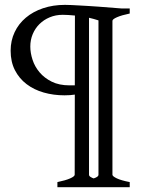

<svg xmlns="http://www.w3.org/2000/svg" viewBox="-20 -650 594 792"><path d="M216.8 122.1V101.1Q250.5 94.2 269.3 85.9Q288.1 77.6 288.1 70.8L288.6 -259.8Q279.8 -258.3 269.5 -257.6Q259.3 -256.8 246.1 -256.8Q200.7 -256.8 160.4 -268.3Q120.1 -279.8 89.6 -303Q59.1 -326.2 41.5 -360.6Q23.9 -395 23.9 -440.9Q23.9 -482.4 40.3 -517.1Q56.6 -551.8 86.4 -576.9Q116.2 -602.1 157.5 -616Q198.7 -629.9 248 -629.9Q258.8 -629.9 274.4 -629.2Q290 -628.4 308.3 -627.4Q326.7 -626.5 346.4 -625.2Q366.2 -624 385.3 -622.6Q430.2 -619.1 480 -615.2H515.1V-594.2Q481.9 -587.4 462.9 -579.1Q443.8 -570.8 443.8 -564V70.8Q443.8 77.1 461.7 85.7Q479.5 94.2 515.1 101.1V122.1ZM288.6 -297.9 289.1 -585.9Q258.8 -588.9 238.8 -588.9Q209.5 -588.9 185.1 -578.6Q160.6 -568.4 142.8 -550.8Q125 -533.2 115 -509.3Q105 -485.4 105 -458Q105 -431.6 114.3 -403.3Q123.5 -375 143.3 -351.6Q163.1 -328.1 193.6 -313Q224.1 -297.9 267.1 -297.9ZM386.2 -565.9Q376.5 -569.3 366.7 -571.8L347.2 -576.7V70.8Q347.2 76.2 354.2 80.3Q361.3 84.5 366.2 85.9Q372.1 84.5 379.2 80.3Q386.2 76.2 386.2 70.8Z"/></svg>

Font: Gentium Plus APac
Style: Regular
Weight: 400
Designer: J. Victor Gaultney, Annie Olsen, Iska Routamaa, Becca Hirsbrunner
Foundry: SIL International
Version: Version 5.000